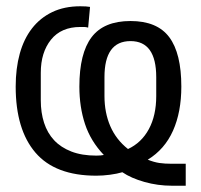

<svg xmlns="http://www.w3.org/2000/svg" viewBox="-20 -548 640 612"><path d="M572 44H528Q483 44 440.5 32Q398 20 370 1Q353 6 330.5 9Q308 12 287 12Q156 12 93 -61.5Q30 -135 30 -272Q30 -330 43 -377Q56 -424 82 -457.5Q108 -491 146.5 -509.5Q185 -528 236 -528Q246 -528 254 -527.5Q262 -527 267 -526L261 -460Q254 -462 248.5 -462Q243 -462 236 -462Q175 -462 142.5 -421.5Q110 -381 110 -316V-228Q110 -189 120.5 -156.5Q131 -124 152.5 -101Q174 -78 207.5 -65Q241 -52 287 -52Q301 -52 311 -54Q269 -98 251 -152.5Q233 -207 233 -272Q233 -378 272 -429.5Q311 -481 396 -481Q481 -481 519.5 -429.5Q558 -378 558 -272Q558 -191 531.5 -131.5Q505 -72 451 -39Q471 -31 488 -28.5Q505 -26 528 -26H572ZM313 -242Q313 -189 331.5 -146Q350 -103 388 -73Q431 -93 454.5 -136.5Q478 -180 478 -242V-302Q478 -417 396 -417Q313 -417 313 -302Z"/></svg>

Font: PlemolJP35 Console
Style: Regular
Weight: 400
Version: v2.0.3; ttfautohint (v1.8.4.7-5d5b-dirty) -l 6 -r 45 -G 200 